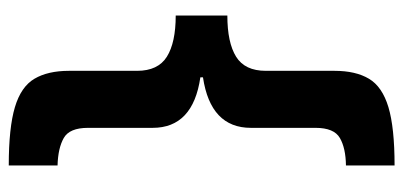

<svg xmlns="http://www.w3.org/2000/svg" viewBox="-259 -495 912 434"><g transform="rotate(90 197.0 -278.0)"><path d="M354 158.2Q268.6 158.2 222.2 144.3Q175.8 130.4 158 100.1Q140.1 69.8 140.1 22V-131.8Q140.1 -179.2 108.2 -199.2Q76.2 -219.2 15.1 -219.2V-335.9Q76.2 -335.9 108.2 -355.7Q140.1 -375.5 140.1 -422.9V-578.1Q140.1 -626 158 -656Q175.8 -686 222.2 -700Q268.6 -713.9 354 -713.9V-604Q314.9 -603.5 292 -590.3Q269 -577.1 269 -535.2V-389.2Q269 -297.9 154.8 -280.8V-274.9Q269 -258.3 269 -167V-21Q269 21 292 33.9Q314.9 46.9 354 47.9Z"/></g></svg>

Font: Open Sans
Style: Bold
Weight: 700
Designer: Monotype Design Team
Foundry: Monotype Imaging Inc.
Version: Version 3.000; ttfautohint (v1.8.4)